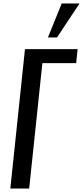

<svg xmlns="http://www.w3.org/2000/svg" viewBox="-20 -1095 482 1115"><path d="M258.3 -877.4 338.4 -1074.7H441.9L311 -877.4ZM40 0 125 -809.6H430.7L422.4 -728.5H226.1L149.4 0Z"/></svg>

Font: Oswald
Style: Regular
Weight: 400
Designer: Vernon Adams
Foundry: Vernon Adams
Version: 3.0; ttfautohint (v0.94.23-7a4d-dirty) -l 8 -r 50 -G 200 -x 